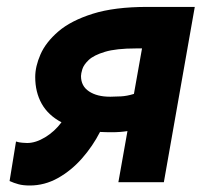

<svg xmlns="http://www.w3.org/2000/svg" viewBox="-20 -538 626 567"><path d="M310.5 -147.5Q292.5 -147.5 275.4 -148.4Q253.9 -106.4 222.2 -70.3Q190.4 -34.2 151.1 -12.2Q111.8 9.8 67.9 9.8Q48.3 9.8 34.7 6.1Q21 2.4 8.3 -3.4L27.3 -120.1Q36.1 -117.2 45.9 -116.5Q55.7 -115.7 60.1 -115.7Q85.4 -115.7 113.3 -132.6Q141.1 -149.4 161.6 -176.8Q122.1 -197.8 103 -231.9Q84 -266.1 84 -310.5Q84 -341.8 99.6 -377.4Q115.2 -413.1 152.3 -445.1Q189.5 -477.1 253.7 -497.3Q317.9 -517.6 415 -517.6H555.2L463.9 0H329.6L356.4 -150.9Q335.4 -147.5 310.5 -147.5ZM375.5 -260.7 399.4 -395H381.8Q323.2 -395 290 -385Q256.8 -375 241.9 -360.8Q227.1 -346.7 223.1 -333.5Q219.2 -320.3 219.2 -313.5Q219.2 -283.7 242.9 -268.1Q266.6 -252.4 304.7 -252.4Q305.2 -252.4 306.6 -252.4Q319.3 -252.4 337.4 -253.4Q355.5 -254.4 375.5 -260.7Z"/></svg>

Font: Cascadia Code PL
Style: Bold Italic
Weight: 700
Italic angle: -10°
Monospace: yes
Designer: Aaron Bell
Foundry: Saja Typeworks
Version: Version 2404.023; ttfautohint (v1.8.4)